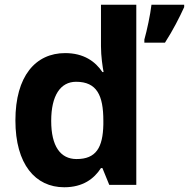

<svg xmlns="http://www.w3.org/2000/svg" viewBox="-20 -780 797 810"><path d="M251 10C330 10 377 -26 406 -71H412L441 0H555V-760H406V-585C406 -542 413 -497 417 -476H412C382 -521 333 -556 255 -556C130 -556 45 -459 45 -272C45 -87 129 10 251 10ZM757 -750V-760H619C614 -717 600 -652 589 -613V-600H676C710 -653 737 -706 757 -750ZM303 -109C235 -109 196 -163 196 -270C196 -377 235 -435 301 -435C389 -435 416 -377 416 -271V-255C414 -157 385 -109 303 -109Z"/></svg>

Font: Noto Sans Adlam
Style: Bold
Weight: 700
Designer: Mark Jamra, Neil Patel
Foundry: JamraPatel LLC
Version: Version 3.001